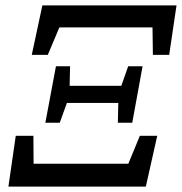

<svg xmlns="http://www.w3.org/2000/svg" viewBox="-20 -687 670 707"><path d="M11 0 38 -187H103L104 -39L56 -84H496L431 -32L495 -187H559L517 0ZM97 -485 136 -667H630L603 -485H543L541 -625L575 -586H158L218 -632L156 -485ZM147 -235 186 -443H238L236 -351L234 -329L200 -235ZM414 -235 416 -327 419 -349 452 -443H505L467 -235ZM206 -308 212 -371H455L449 -308Z"/></svg>

Font: Source Serif 4 Medium
Style: Italic
Weight: 500
Italic angle: -12°
Designer: Frank Grießhammer
Foundry: Adobe Systems Incorporated
Version: Version 4.004;hotconv 1.0.116;makeotfexe 2.5.65601